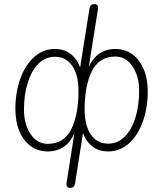

<svg xmlns="http://www.w3.org/2000/svg" viewBox="-20 -731 796 937"><path d="M305 161 349 -119H358Q337 -53 301.5 -22.5Q266 8 213 8Q167 8 131.5 -17Q96 -42 75.5 -89Q55 -136 55 -200Q55 -278 78.5 -345Q102 -412 146 -452Q190 -492 248 -492Q301 -492 336 -458Q371 -424 380 -364H365L417 -691Q420 -711 441 -711Q451 -711 455.5 -705Q460 -699 458 -686L407 -365H398Q419 -431 454.5 -461.5Q490 -492 543 -492Q589 -492 624.5 -467Q660 -442 680.5 -395Q701 -348 701 -284Q701 -206 677.5 -139Q654 -72 610 -32Q566 8 508 8Q455 8 420 -26Q385 -60 376 -120L391 -119L346 166Q344 176 338 181Q332 186 322 186Q312 186 307.5 179.5Q303 173 305 161ZM363 -286Q363 -367 332 -410.5Q301 -454 248 -454Q201 -454 167 -419.5Q133 -385 115 -326.5Q97 -268 97 -196Q97 -125 129 -77Q161 -29 213 -29Q292 -29 327.5 -100Q363 -171 363 -286ZM659 -288Q659 -359 627 -407Q595 -455 543 -455Q464 -455 428.5 -384Q393 -313 393 -198Q393 -117 424 -73.5Q455 -30 508 -30Q555 -30 589 -64.5Q623 -99 641 -157.5Q659 -216 659 -288Z"/></svg>

Font: SN Pro Thin
Style: Italic
Weight: 200
Italic angle: -9°
Designer: Tobias Whetton
Foundry: Supernotes
Version: Version 1.003;Glyphs 3.3 (3324)